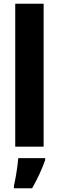

<svg xmlns="http://www.w3.org/2000/svg" viewBox="-20 -780 313 1021"><path d="M212 0V-760H61V0ZM220 72V61H77C74 102 63 171 54 208V221H151C179 172 202 122 220 72Z"/></svg>

Font: Noto Sans Gujarati Condensed ExtraBold
Style: Regular
Weight: 800
Width: 3
Designer: Jelle Bosma - Monotype Design Team, Universal Thirst
Foundry: Monotype Imaging Inc.
Version: Version 2.106